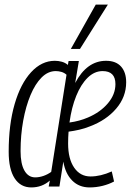

<svg xmlns="http://www.w3.org/2000/svg" viewBox="-20 -810 572 840"><path d="M117 10Q70 10 44 -30Q18 -70 18 -146Q18 -265 44 -354.5Q70 -444 116 -494Q162 -544 220 -544Q235 -544 250 -540Q265 -536 277 -526L280 -543H325L309 -447Q360 -544 444 -544Q487 -544 509.5 -519Q532 -494 532 -450Q532 -386 488.5 -335Q445 -284 373 -257Q351 -248 327 -242.5Q303 -237 280 -234Q278 -209 278 -182Q278 -115 304.5 -76.5Q331 -38 376 -38Q420 -38 469 -60L479 -16Q457 -4 429 3Q401 10 372 10Q326 10 296 -20Q266 -50 257 -103L240 6H193L198 -20Q164 10 117 10ZM429 -499Q393 -499 363.5 -470Q334 -441 313.5 -390.5Q293 -340 284 -274Q328 -280 365 -296Q419 -319 452 -358Q485 -397 485 -442Q485 -499 429 -499ZM134 -34Q152 -34 170.5 -40.5Q189 -47 204 -58L271 -483Q261 -492 248.5 -495.5Q236 -499 224 -499Q190 -499 162 -471Q134 -443 113.5 -394Q93 -345 81.5 -282Q70 -219 70 -149Q70 -93 87 -63.5Q104 -34 134 -34ZM290 -596 399 -790H452L330 -596Z"/></svg>

Font: Georama Condensed Light
Style: Italic
Weight: 300
Width: 3
Italic angle: -9°
Designer: Jean-Baptiste Levee
Foundry: Production Type
Version: Version 1.000